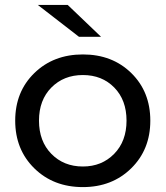

<svg xmlns="http://www.w3.org/2000/svg" viewBox="-20 -757 675 783"><path d="M392 -607H302L134 -737H256ZM318 6Q198 6 120 -70.5Q42 -147 42 -265Q42 -383 120 -459Q198 -535 318 -535Q438 -535 515.5 -459Q593 -383 593 -265Q593 -147 515 -70.5Q437 6 318 6ZM318 -78Q395 -78 445.5 -129.5Q496 -181 496 -265Q496 -349 446 -400Q396 -451 318 -451Q240 -451 189.5 -400Q139 -349 139 -265Q139 -181 189.5 -129.5Q240 -78 318 -78Z"/></svg>

Font: false
Style: Regular
Weight: 500
Designer: Julieta Ulanovsky
Foundry: Julieta Ulanovsky
Version: Version 7.222;hotconv 1.0.109;makeotfexe 2.5.65596